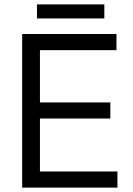

<svg xmlns="http://www.w3.org/2000/svg" viewBox="-20 -855 604 875"><path d="M515.2 0H81V-700H510.8V-626.5H162V-388.2H482.8V-314.8H162V-73.5H515.2ZM455.5 -771H148.5V-835H455.5Z"/></svg>

Font: Space Grotesk Variable Light
Style: Regular
Weight: 300
Designer: Florian Karsten
Foundry: Florian Karsten
Version: Version 2.000